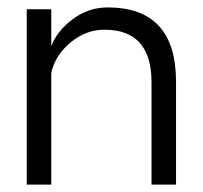

<svg xmlns="http://www.w3.org/2000/svg" viewBox="-20 -497 546 517"><path d="M52 0V-472H118V-373Q134 -414 176 -445.5Q218 -477 270 -477Q454 -477 454 -277V0H388V-276Q388 -417 261 -417Q226 -417 195.5 -400Q165 -383 144.5 -356.5Q124 -330 118 -300V0Z"/></svg>

Font: Lil Grotesk
Style: Regular
Weight: 400
Designer: Bastien Sozeau
Foundry: NBR — Bastien Sozeau
Version: Version 4.002; ttfautohint (v1.8.4.7-5d5b)